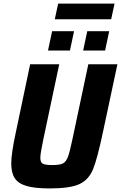

<svg xmlns="http://www.w3.org/2000/svg" viewBox="-20 -1048 678 1076"><path d="M43 -132Q43 -188 69 -308L149 -688H312L223 -268Q206 -188 206 -163Q206 -138 220 -130.5Q234 -123 274 -123Q315 -123 332.5 -132Q350 -141 360.5 -168.5Q371 -196 386 -268L475 -688H638L557 -308Q526 -161 502 -101Q478 -41 425.5 -16.5Q373 8 259 8Q176 8 129.5 -5.5Q83 -19 63 -49Q43 -79 43 -132ZM249 -765 272 -873H395L372 -765ZM446 -765 469 -873H592L569 -765ZM287 -940 306 -1028H622L603 -940Z"/></svg>

Font: Saira Semi Condensed
Style: Bold Italic
Weight: 700
Width: 4
Italic angle: -12°
Designer: Hector Gatti with collaboration of the Omnibus-Type team
Foundry: Omnibus-Type
Version: Version 1.001; ttfautohint (v1.8)